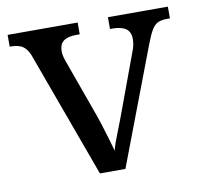

<svg xmlns="http://www.w3.org/2000/svg" viewBox="-65 -605 710 675"><g transform="rotate(-10 289.5 -268.0)"><path d="M78 -441Q71 -462 61.5 -473.5Q52 -485 38.5 -489.5Q25 -494 4 -494V-536H254V-494H241Q211 -494 196 -482.5Q181 -471 181 -446Q181 -438 183 -429Q185 -420 189 -409L257 -220Q266 -196 275 -167.5Q284 -139 291.5 -113.5Q299 -88 304 -70Q309 -91 325 -131Q341 -171 354 -207L426 -402Q431 -414 433 -425.5Q435 -437 435 -445Q435 -471 418.5 -482.5Q402 -494 369 -494H362V-536H576V-494H564Q545 -494 532.5 -488Q520 -482 510 -465Q500 -448 488 -416L330 0H239Z"/></g></svg>

Font: Noto Serif Lao
Style: Regular
Weight: 400
Designer: Monotype Design Team
Foundry: Monotype Imaging Inc.
Version: Version 2.003